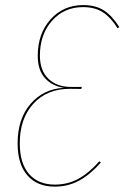

<svg xmlns="http://www.w3.org/2000/svg" viewBox="-20 -710 480 740"><path d="M300.8 -690.4Q349.1 -690.4 381.1 -669.4Q413.1 -648.4 439.9 -605.5L433.1 -601.1Q407.7 -642.1 377 -662.4Q346.2 -682.6 299.8 -682.6Q227.5 -682.6 180.7 -630.1Q133.8 -577.6 133.8 -495.6Q133.8 -438.5 166.3 -406.7Q198.7 -375 252.9 -375H295.4L293.5 -367.2L250.5 -367.7Q162.1 -368.2 109.1 -310.8Q56.2 -253.4 56.2 -157.7Q56.2 -80.6 91.8 -39.6Q127.4 1.5 191.4 1.5Q241.2 1.5 282.2 -21Q323.2 -43.5 362.8 -88.4L368.7 -83.5Q327.1 -36.6 284.7 -13.7Q242.2 9.3 190.9 9.3Q123.5 9.3 85.7 -33.9Q47.9 -77.1 47.9 -157.2Q47.9 -252.4 98.1 -310.1Q148.4 -367.7 226.6 -371.6Q181.6 -377.9 153.6 -408.7Q125.5 -439.5 125.5 -494.6Q125.5 -580.6 175 -635.5Q224.6 -690.4 300.8 -690.4Z"/></svg>

Font: Fira Sans Compressed Eight
Style: Italic
Weight: 100
Width: 3
Italic angle: -8°
Designer: Carrois Corporate & Edenspiekermann AG
Foundry: Carrois Corporate GbR & Edenspiekermann AG
Version: Version 4.203;PS 004.203;hotconv 1.0.88;makeotf.lib2.5.64775